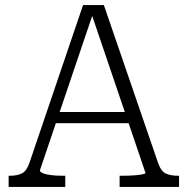

<svg xmlns="http://www.w3.org/2000/svg" viewBox="-20 -736 739 756"><path d="M193 -295H493L503 -251H183ZM335 -697 348 -688 137 -65Q137 -59 149 -54Q161 -49 181 -46.5Q201 -44 224 -44H237V0H14V-44H19Q49 -44 67.5 -54Q86 -64 97 -98L307 -716H389L604 -90Q615 -61 633.5 -52.5Q652 -44 680 -44H685V0H451V-44H465Q488 -44 508 -45.5Q528 -47 540.5 -49.5Q553 -52 553 -55Z"/></svg>

Font: Roboto Serif 20pt ExtraLight
Style: Regular
Weight: 250
Version: Version 1.008